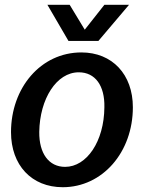

<svg xmlns="http://www.w3.org/2000/svg" viewBox="-20 -770 601 802"><path d="M242 12C408 12 535 -134 535 -322C535 -459 449 -551 320 -551C150 -551 26 -403 26 -218C26 -80 112 12 242 12ZM252 -73C184 -73 143 -129 144 -219C146 -357 216 -468 309 -468C378 -468 418 -412 416 -322C415 -179 342 -73 252 -73ZM266 -599H391L519 -750H416L334 -646L271 -750H178Z"/></svg>

Font: Ronzino Medium
Style: Italic
Weight: 500
Italic angle: -7.99998°
Designer: Nunzio Mazzaferro
Foundry: Collletttivo
Version: Version 1.000;Glyphs 3.3 (3337)